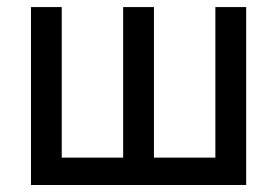

<svg xmlns="http://www.w3.org/2000/svg" viewBox="-20 -528 791 548"><path d="M156.2 -507.8H68.4V0H156.2H331.5V-78.1H156.2ZM594.7 -507.8V-78.1H419.4V-507.8H331.5V0H419.4H594.7H682.6V-507.8Z"/></svg>

Font: Giphurs
Style: Regular
Weight: 400
Version: Version 2.010